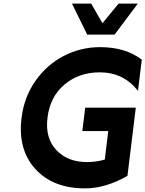

<svg xmlns="http://www.w3.org/2000/svg" viewBox="-20 -1020 802 1059"><path d="M612 -829H461L377 -1000H483L545 -892L634 -1000H740ZM530 -621Q416 -621 336 -554Q256 -487 242 -371Q228 -259 290.5 -192.5Q353 -126 460 -126Q510 -126 558 -140L577 -297H434L450 -426H729L683 -50Q562 19 449 19Q272 19 174.5 -88.5Q77 -196 99 -371Q113 -485 176 -574.5Q239 -664 332.5 -712Q426 -760 532 -760Q672 -760 762 -691L741 -519Q661 -621 530 -621Z"/></svg>

Font: Orkney
Style: BoldItalic
Weight: 700
Designer: Samuel Oakes and Alfredo Marco Pradil
Foundry: Alfredo Marco Pradil
Version: 1.0; ttfautohint (v1.5)